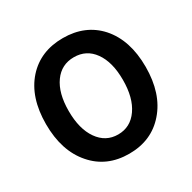

<svg xmlns="http://www.w3.org/2000/svg" viewBox="-168 -922 1105 1105"><g transform="rotate(-30 385.0 -370.0)"><path d="M146 -90Q54 -195 54 -373Q54 -551 146 -654Q236 -754 385 -754Q534 -754 624 -654Q716 -550 716 -373Q716 -195 624 -90Q534 14 385 14Q236 14 146 -90ZM516 -184Q565 -254 565 -373Q565 -492 516 -560Q468 -627 385 -627Q302 -627 254 -560Q205 -492 205 -373Q205 -254 254 -184Q303 -114 385 -114Q467 -114 516 -184Z"/></g></svg>

Font: KaiGen Gothic SC Bold
Style: Bold
Weight: 700
Designer: Ryoko NISHIZUKA Ë•øÂ°öÊ∂ºÂ≠ê (kana & ideographs); Paul D. Hunt (Latin, Greek & Cyrillic); Wenlong ZHANG Âº†ÊñáÈæô (bopom
Version: Version 1.001 October 10, 2014